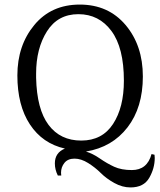

<svg xmlns="http://www.w3.org/2000/svg" viewBox="-20 -693 698 840"><path d="M522 -340Q522 -484 467.5 -557.5Q413 -631 323 -631Q233 -631 185.5 -556Q138 -481 138 -371Q138 -362 138 -353Q141 -215 192.5 -146.5Q244 -78 335.5 -78Q427 -78 474.5 -150.5Q522 -223 522 -340ZM657 -2Q657 43 633 85Q609 127 551 127Q515 127 480 107.5Q445 88 421 64Q397 40 366 20.5Q335 1 306 1Q277 1 262 19.5Q247 38 247 63Q247 69 248 75H233Q220 49 220 22Q220 -25 264 -43Q166 -65 111 -148.5Q56 -232 56 -363Q56 -494 130 -583.5Q204 -673 329 -673Q454 -673 529.5 -583.5Q605 -494 605 -358.5Q605 -223 538 -136Q471 -49 356 -30Q386 -21 417 0.5Q448 22 479.5 36.5Q511 51 557 51Q624 51 643 -19L656 -16Q657 -9 657 -2Z"/></svg>

Font: Halant
Style: Regular
Weight: 400
Designer: Hitesh Malaviya (Devanagari), Satya Rajpurohit (Latin)
Foundry: Indian Type Foundry
Version: Version 1.100;PS 1.0;hotconv 1.0.78;makeotf.lib2.5.61930; tt